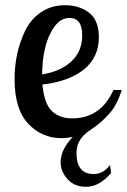

<svg xmlns="http://www.w3.org/2000/svg" viewBox="-20 -525 488 738"><path d="M36 -221Q36 -269 45.5 -315Q55 -361 76 -405.5Q97 -450 137 -477.5Q177 -505 230 -505Q285 -505 322.5 -476Q360 -447 360 -382Q360 -305 303 -258.5Q246 -212 143 -200Q150 -126 179.5 -98Q209 -70 257 -70Q367 -70 416 -179H448Q439 -150 426 -125.5Q413 -101 395.5 -83Q378 -65 367.5 -55.5Q357 -46 337.5 -32.5Q318 -19 317 -18Q274 14 274 63Q274 144 340 144Q377 144 403 109L407 140Q362 193 311 193Q266 193 239.5 163.5Q213 134 213 99Q213 50 260 1Q237 6 216 6Q140 6 88 -50Q36 -106 36 -221ZM142 -239Q215 -251 255.5 -290Q296 -329 296 -389Q296 -456 247 -456Q213 -456 188.5 -421.5Q164 -387 153 -339Q142 -291 142 -239Z"/></svg>

Font: Lobster Two
Style: Regular
Weight: 400
Designer: Pablo Impallari
Foundry: Pablo Impallari. www.impallari.com
Version: Version 1.006